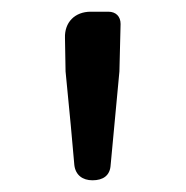

<svg xmlns="http://www.w3.org/2000/svg" viewBox="-20 -791 318 328"><path d="M101 -576 107 -509C109 -492 121 -483 138 -483C156 -483 168 -491 169 -509L184 -669L186 -750C186 -763 178 -771 165 -771H138H135C108 -771 90 -753 91 -726L92 -669Z"/></svg>

Font: GenSenRounded2 TW R
Style: Regular
Weight: 400
Version: Version 2.100;PS 2.1;hotconv 16.6.51;makeotf.lib2.5.65220 DE